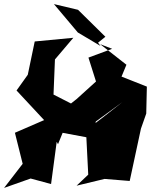

<svg xmlns="http://www.w3.org/2000/svg" viewBox="-21 -933 739 940"><path d="M528 -694 412 -651 449 -534 354 -448 206 -331 263 -227 341 -419 241 -470 248 -642 338 -748 149 -730 115 -567 60 -490 195 -345 52 -283 90 -131 -1 -13 129 -59 229 -32 263 -287 434 -255 448 -338 578 -433C519 -387 461 -340 400 -296L411 -78L354 -24L491 -57L614 -47L669 -303L695 -377L698 -509L574 -558L598 -616L469 -717ZM495 -753 361 -885 243 -913 360 -774 471 -708 459 -724Z"/></svg>

Font: Asimov Silicon
Style: Regular
Weight: 400
Designer: Google
Version: Version 2.000980; 2014